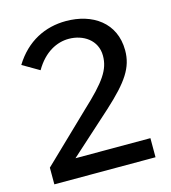

<svg xmlns="http://www.w3.org/2000/svg" viewBox="-111 -842 832 933"><g transform="rotate(-15 304.5 -376.0)"><path d="M285 -313 47 -84V0H556V-96H179L391 -287C505 -391 548 -454 548 -540C548 -680 439 -752 306 -752C202 -752 106 -706 42 -602L126 -553C173 -634 238 -665 297 -665C369 -665 437 -622 437 -543C437 -473 400 -420 285 -313Z"/></g></svg>

Font: Bisquit Text
Style: Regular
Weight: 400
Version: Version 1.004;Glyphs 3.2.3 (3260)